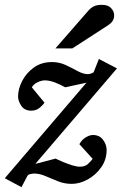

<svg xmlns="http://www.w3.org/2000/svg" viewBox="-36 -752 506 798"><path d="M450.2 -467.8 110.8 -70.8 194.8 -92.8Q206.1 -87.4 224.9 -79.3Q243.7 -71.3 263.2 -65.2Q282.7 -59.1 295.9 -59.1Q317.4 -59.1 329.3 -70.3Q341.3 -81.5 349.1 -91.8L293.9 -152.8Q303.7 -170.9 320.1 -180.9Q336.4 -190.9 350.1 -190.9Q377.4 -190.9 392.3 -170.9Q407.2 -150.9 407.2 -128.9Q407.2 -88.4 384.5 -56.4Q361.8 -24.4 328.4 -6.1Q294.9 12.2 262.2 12.2Q231.9 12.2 205.1 1.5Q178.2 -9.3 153.3 -20Q128.4 -30.8 104 -30.8Q100.6 -30.8 91.1 -28.8Q81.5 -26.9 78.1 -21L53.2 25.9L-16.1 -11.2L323.2 -408.2L234.9 -389.2Q214.8 -400.4 192.4 -409.2Q169.9 -418 149.9 -418Q137.2 -418 120.8 -410.4Q104.5 -402.8 96.2 -389.2L148.9 -325.2Q145.5 -318.8 130.4 -305.4Q115.2 -292 94.2 -292Q65.9 -292 52.5 -312.3Q39.1 -332.5 39.1 -351.1Q39.1 -381.8 55.9 -415Q72.8 -448.2 104.5 -471.2Q136.2 -494.1 180.2 -494.1Q210.4 -494.1 237.1 -481.7Q263.7 -469.2 286.9 -456.5Q310.1 -443.8 330.1 -443.8Q333 -443.8 338.4 -445.1Q343.8 -446.3 353 -451.2L375 -506.8ZM438.5 -689Q438.5 -674.8 432.1 -665Q425.8 -655.3 414.6 -647.9L264.6 -550.8H194.3L330.6 -707Q340.3 -718.3 352.8 -725.1Q365.2 -731.9 387.7 -731.9Q413.6 -731.9 426 -718Q438.5 -704.1 438.5 -689Z"/></svg>

Font: Charis
Style: Italic
Weight: 400
Italic angle: -11°
Designer: Walt Agee, Miriam Martin, Annie Olsen, Victor Gaultney, Lorna Priest, Alan Ward, Bob Hallissy, Martin Hosken, Sharon Cor
Foundry: SIL Global
Version: Version 7.000